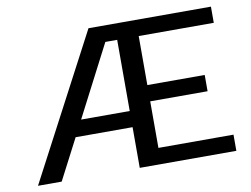

<svg xmlns="http://www.w3.org/2000/svg" viewBox="-76 -809 1202 918"><g transform="rotate(-10 525.0 -350.0)"><path d="M531.5 0V-197.5H255L152.5 0H37.5L406 -700H1000.5V-621.5H636V-383.5H914.5V-304.5H636V-78.5H1000.5V0ZM295.5 -276H531.5V-621.5H474Z"/></g></svg>

Font: League Mono Extended
Style: Regular
Weight: 400
Width: 9
Designer: Tyler Finck
Foundry: The League of Moveable Type / Tyler Finck
Version: Version 2.210